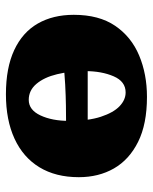

<svg xmlns="http://www.w3.org/2000/svg" viewBox="46 -553 516 648"><g transform="rotate(90 304.0 -229.0)"><path d="M298 9Q209 9 149 -19Q89 -47 59.5 -98.5Q30 -150 30 -220Q30 -305 67 -359.5Q104 -414 167 -440.5Q230 -467 307 -467Q399 -467 459 -437Q519 -407 548.5 -355.5Q578 -304 578 -237Q578 -159 544.5 -104Q511 -49 448 -20Q385 9 298 9ZM317 -68Q351 -68 369.5 -107.5Q388 -147 388 -204Q388 -269 374 -311.5Q360 -354 338.5 -374.5Q317 -395 292 -395Q255 -395 237.5 -354.5Q220 -314 220 -258Q220 -207 230.5 -163.5Q241 -120 263 -94Q285 -68 317 -68ZM183 -184Q183 -203 185.5 -224Q188 -245 194 -267H407Q407 -249 404.5 -231Q402 -213 396 -194Q369 -194 336.5 -193.5Q304 -193 265.5 -191Q227 -189 183 -184Z"/></g></svg>

Font: Vollkorn Black
Style: Regular
Weight: 900
Designer: Friedrich Althausen
Foundry: Friedrich Althausen
Version: Version 5.000